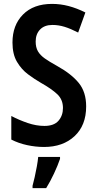

<svg xmlns="http://www.w3.org/2000/svg" viewBox="-20 -837 499 985"><path d="M422 -291Q422 -194 362.5 -138.5Q303 -83 206 -83Q163 -83 119 -92.5Q75 -102 38 -121V-242Q78 -221 122 -206Q166 -191 208 -191Q257 -191 280 -217.5Q303 -244 303 -283Q303 -326 274 -353.5Q245 -381 190 -412Q157 -431 123.5 -456Q90 -481 67 -520Q44 -559 44 -619Q44 -708 98 -762.5Q152 -817 247 -817Q290 -817 332 -806Q374 -795 418 -773L381 -670Q342 -690 311 -699.5Q280 -709 249 -709Q208 -709 185.5 -685.5Q163 -662 163 -624Q163 -594 174.5 -574Q186 -554 210 -537Q234 -520 274 -498Q346 -458 384 -411.5Q422 -365 422 -291ZM288 -22Q276 13 257 53.5Q238 94 217 128H147V116Q152 98 158 71.5Q164 45 169 17Q174 -11 176 -32H288Z"/></svg>

Font: Noto Sans Kannada UI Condensed SemiBold
Style: Regular
Weight: 600
Width: 3
Designer: Jelle Bosma - Monotype Design Team
Foundry: Monotype Imaging Inc.
Version: Version 2.005; ttfautohint (v1.8.4.7-5d5b)